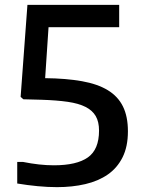

<svg xmlns="http://www.w3.org/2000/svg" viewBox="-20 -760 588 791"><path d="M215 11Q177 11 135 7Q93 3 51 -4V-93H74Q109 -86 140.5 -82.5Q172 -79 202 -79Q296 -79 342 -111.5Q388 -144 388 -222Q388 -258 374.5 -281.5Q361 -305 332.5 -319.5Q304 -334 259 -340.5Q214 -347 151 -349L76 -351L65 -361L93 -740H471V-648H180L166 -438Q253 -437 317.5 -425.5Q382 -414 424 -388.5Q466 -363 486.5 -321.5Q507 -280 507 -219Q507 -156 485 -112Q463 -68 424 -41Q385 -14 331.5 -1.5Q278 11 215 11Z"/></svg>

Font: EncodeSans
Style: Medium
Weight: 500
Designer: Pablo Impallari, Andres Torresi
Foundry: Pablo Impallari, Andres Torresi
Version: Version 1.000; ttfautohint (v1.4.1)